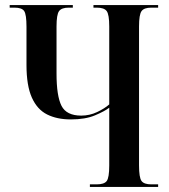

<svg xmlns="http://www.w3.org/2000/svg" viewBox="-20 -734 665 754"><path d="M333 0V-10H360Q389 -10 399 -23Q409 -36 409 -84V-311Q391 -297 353 -281Q315 -265 258 -265Q204 -265 165 -284.5Q126 -304 105 -351Q84 -398 84 -479V-629Q84 -677 75 -690.5Q66 -704 37 -704H18V-714H266V-704H250Q222 -704 212 -690.5Q202 -677 202 -630V-445Q202 -357 221.5 -318.5Q241 -280 299 -280Q332 -280 361.5 -294Q391 -308 409 -324V-630Q409 -677 399 -690.5Q389 -704 360 -704H347V-714H601V-704H574Q546 -704 536 -690.5Q526 -677 526 -630V-85Q526 -36 536 -23Q546 -10 574 -10H601V0Z"/></svg>

Font: Noto Serif Display ExtraCondensed SemiBold
Style: Regular
Weight: 600
Width: 2
Designer: Monotype Design Team
Foundry: Monotype Imaging Inc.
Version: Version 2.009